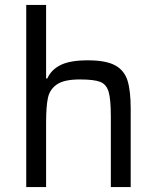

<svg xmlns="http://www.w3.org/2000/svg" viewBox="-20 -763 639 783"><path d="M432 -287Q432 -358 423 -388.5Q414 -419 389 -429Q364 -439 305 -439Q242 -439 212.5 -419Q183 -399 175.5 -364Q168 -329 168 -263V0H87V-743H168V-443H173Q189 -479 227.5 -498Q266 -517 338 -517Q412 -517 449.5 -496.5Q487 -476 500 -434.5Q513 -393 513 -319V0H432Z"/></svg>

Font: Source Han Sans & Saira Hybrid
Style: Regular
Weight: 400
Designer: Ryoko NISHIZUKA 西塚涼子 (kana & ideographs); Paul D. Hunt (Latin, Greek & Cyrillic); Wenlong ZHANG 张文龙 (bopomofo); Sandoll 
Foundry: Adobe Systems Incorporated
Version: Version 1.00;August 2, 2021;FontCreator 13.0.0.2675 64-bit